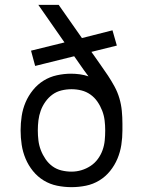

<svg xmlns="http://www.w3.org/2000/svg" viewBox="-20 -760 590 792"><path d="M275 12Q245 12 215.5 6Q186 0 160.5 -15.5Q135 -31 116 -54.5Q97 -78 85.5 -105.5Q74 -133 69.5 -162.5Q65 -192 65 -222Q65 -252 69.5 -281.5Q74 -311 85.5 -338Q97 -365 116 -388.5Q135 -412 160 -427.5Q185 -443 214.5 -449.5Q244 -456 273 -456Q291 -456 309.5 -453.5Q328 -451 345 -445Q335 -458 325.5 -471.5Q316 -485 307 -498L286 -528L125 -488L108 -551L246 -585L138 -740H222L318 -603L444 -635L462 -572L357 -546L365 -535Q380 -513 395.5 -491.5Q411 -470 425.5 -448Q440 -426 452.5 -403Q465 -380 472.5 -354.5Q480 -329 482.5 -302.5Q485 -276 485 -250V-222Q485 -192 480.5 -162.5Q476 -133 464.5 -105.5Q453 -78 434 -54.5Q415 -31 389.5 -15.5Q364 0 334.5 6Q305 12 275 12ZM275 -52Q296 -52 316 -58Q336 -64 353.5 -75.5Q371 -87 383.5 -104Q396 -121 403 -140.5Q410 -160 412 -180.5Q414 -201 414 -222Q414 -243 411.5 -263.5Q409 -284 401.5 -303.5Q394 -323 382 -340.5Q370 -358 353 -370Q336 -382 316 -387Q296 -392 275 -392Q254 -392 233.5 -387Q213 -382 196.5 -370Q180 -358 167.5 -340.5Q155 -323 148 -303.5Q141 -284 138.5 -263.5Q136 -243 136 -222Q136 -201 138.5 -180.5Q141 -160 148.5 -140.5Q156 -121 168 -103.5Q180 -86 196.5 -74Q213 -62 233.5 -57Q254 -52 275 -52Z"/></svg>

Font: Lode
Style: Regular
Weight: 400
Monospace: yes
Designer: Belleve Invis
Foundry: Belleve Invis
Version: Version 29.2.0; ttfautohint (v1.8.3)